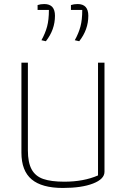

<svg xmlns="http://www.w3.org/2000/svg" viewBox="-20 -920 625 950"><path d="M185 -721Q204 -755 213 -788.5Q222 -822 222 -871H166V-895Q181 -900 199 -900Q252 -900 252 -842Q252 -773 207 -716ZM350 -721Q369 -755 378 -788.5Q387 -822 387 -871H331V-895Q346 -900 364 -900Q417 -900 417 -842Q417 -773 372 -716ZM86 -165V-610H118V-176Q118 -116 136.5 -82Q155 -48 194 -34.5Q233 -21 298 -21Q394 -21 465 -52V-610H497V-70Q497 -34 440.5 -12Q384 10 291 10Q187 10 136.5 -32.5Q86 -75 86 -165Z"/></svg>

Font: Athiti ExtraLight
Style: Regular
Weight: 250
Version: Version 1.032